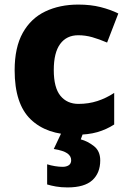

<svg xmlns="http://www.w3.org/2000/svg" viewBox="-20 -579 566 839"><path d="M308 10Q184 10 114 -57.5Q44 -125 44 -272Q44 -372 79.5 -435.5Q115 -499 178 -529Q241 -559 322 -559Q376 -559 419.5 -548Q463 -537 497 -520L448 -393Q413 -408 383 -416.5Q353 -425 322 -425Q271 -425 243 -387Q215 -349 215 -273Q215 -196 244 -160.5Q273 -125 323 -125Q367 -125 405.5 -137.5Q444 -150 479 -173V-35Q445 -13 405 -1.5Q365 10 308 10ZM418 122Q418 177 383.5 208.5Q349 240 275 240Q247 240 224.5 236Q202 232 186 227V139Q202 144 220 147Q238 150 254 150Q270 150 280.5 143Q291 136 291 121Q291 103 274 91Q257 79 215 72L249 0H344L333 30Q363 38 390.5 59.5Q418 81 418 122Z"/></svg>

Font: Noto Sans Gujarati UI ExtraBold
Style: Regular
Weight: 800
Designer: Jelle Bosma - Monotype Design Team, Universal Thirst
Foundry: Monotype Imaging Inc.
Version: Version 2.106; ttfautohint (v1.8.4.7-5d5b)